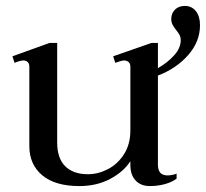

<svg xmlns="http://www.w3.org/2000/svg" viewBox="-20 -618 695 648"><path d="M79 -125V-393Q79 -404 73 -409Q67 -414 59 -414Q49 -414 29 -406L22 -428L147 -473H173V-137Q173 -84 200 -57Q227 -30 277 -30Q311 -30 344 -47Q377 -64 398.5 -97.5Q420 -131 420 -178V-393Q420 -404 413.5 -409Q407 -414 399 -414Q391 -414 369 -406L362 -428L491 -473H513V-388Q546 -407 568 -431.5Q590 -456 590 -483Q590 -492 586.5 -499Q583 -506 575 -516Q567 -526 562.5 -534.5Q558 -543 558 -554Q558 -573 570.5 -585.5Q583 -598 604 -598Q627 -598 641 -580.5Q655 -563 655 -533Q655 -477 614.5 -431.5Q574 -386 513 -363V-62Q513 -26 545 -26Q561 -26 576 -32V-15Q560 -3 536 3.5Q512 10 486 10Q455 10 437.5 -9Q420 -28 420 -61V-74Q397 -38 351.5 -14Q306 10 248 10Q166 10 122.5 -26.5Q79 -63 79 -125Z"/></svg>

Font: TavirajRegular
Style: Regular
Weight: 400
Designer: Katatrad Team
Foundry: CadsonDemak
Version: Version 1.001